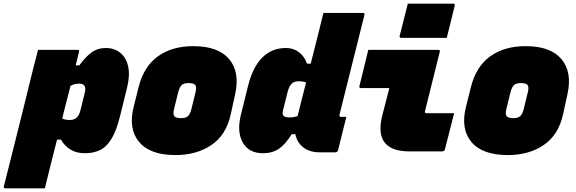

<svg xmlns="http://www.w3.org/2000/svg" viewBox="-101 -820 3121 1040"><path d="M105 -550H319Q330 -550 327 -539Q318 -501 309 -466H329Q363 -513 395.5 -536.5Q428 -560 473 -560Q518 -560 550 -534.5Q582 -509 593 -461Q604 -413 587 -344L549 -190Q530 -113 503.5 -69Q477 -25 441.5 -7.5Q406 10 359 10Q313 10 280.5 -10Q248 -30 229 -64H208Q191 2 174.5 68Q158 134 142 200H-72Q-83 200 -80 189Q-53 83 -25 -29.5Q3 -142 30 -250Q57 -358 79 -449Q87 -478 93 -503Q99 -528 105 -550ZM327 -367Q317 -367 305.5 -364.5Q294 -362 281 -355Q269 -310 258 -266Q247 -222 236 -178Q253 -170 277 -170Q299 -170 313 -181.5Q327 -193 334 -220L358 -317Q365 -344 356 -356Q349 -367 327 -367Z M946 -570Q1081 -570 1140 -500Q1199 -430 1173 -311L1149 -201Q1124 -88 1043.5 -34Q963 20 850 20Q712 20 652.5 -51Q593 -122 623 -241L650 -349Q678 -460 754.5 -515Q831 -570 946 -570ZM920 -370Q895 -370 883.5 -359.5Q872 -349 864 -320L842 -230Q835 -202 843 -191Q851 -180 880 -180Q905 -180 917 -191Q929 -202 936 -230L958 -320Q965 -348 957 -359Q949 -370 920 -370Z M1448 -560Q1488 -560 1518 -537.5Q1548 -515 1562 -475H1582Q1593 -518 1604 -561.5Q1615 -605 1626 -649Q1632 -675 1638.5 -700Q1645 -725 1651 -750H1865Q1876 -750 1873 -739L1738 -199Q1736 -193 1739 -190Q1741 -187 1746 -187H1775Q1764 -142 1752.5 -96.5Q1741 -51 1730 -6Q1727 5 1716 5H1629Q1576 5 1541.5 -22Q1507 -49 1499 -93H1479Q1445 -38 1409.5 -14Q1374 10 1323 10Q1247 10 1214 -48Q1181 -106 1204 -199L1244 -360Q1269 -458 1320.5 -509Q1372 -560 1448 -560ZM1434 -194Q1441 -184 1466 -184Q1481 -184 1491.5 -186Q1502 -188 1511 -191Q1522 -236 1533.5 -282Q1545 -328 1557 -373Q1549 -377 1538 -378.5Q1527 -380 1516 -380Q1494 -380 1480 -367.5Q1466 -355 1458 -326L1432 -223Q1427 -202 1434 -194Z M1894 -550H2273Q2284 -550 2281 -539Q2261 -459 2241 -378.5Q2221 -298 2201 -218Q2199 -212 2202 -209Q2204 -207 2208 -207H2359Q2346 -158 2334 -109Q2322 -60 2309 -11Q2306 0 2295 0H2117Q1920 0 1970 -196Q1980 -233 1989 -269.5Q1998 -306 2008 -343H1854Q1843 -343 1846 -354Q1858 -403 1870 -452Q1882 -501 1894 -550ZM2108 -800H2354Q2365 -800 2362 -789L2319 -615H2073Q2061 -615 2064 -626Z M2746 -570Q2881 -570 2940 -500Q2999 -430 2973 -311L2949 -201Q2924 -88 2843.5 -34Q2763 20 2650 20Q2512 20 2452.5 -51Q2393 -122 2423 -241L2450 -349Q2478 -460 2554.5 -515Q2631 -570 2746 -570ZM2720 -370Q2695 -370 2683.5 -359.5Q2672 -349 2664 -320L2642 -230Q2635 -202 2643 -191Q2651 -180 2680 -180Q2705 -180 2717 -191Q2729 -202 2736 -230L2758 -320Q2765 -348 2757 -359Q2749 -370 2720 -370Z"/></svg>

Font: Recursive Mn Lnr St XBk
Style: Italic
Weight: 1000
Italic angle: -15°
Monospace: yes
Version: Version 1.079;hotconv 1.0.112;makeotfexe 2.5.65598; ttfautoh